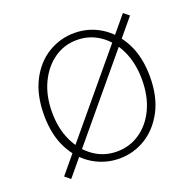

<svg xmlns="http://www.w3.org/2000/svg" viewBox="-99 -599 729 722"><g transform="rotate(-20 266.0 -238.0)"><path d="M266 12Q209 12 160.5 -17.5Q112 -47 83 -103Q54 -159 54 -238Q54 -318 83 -374.5Q112 -431 160.5 -460.5Q209 -490 266 -490Q323 -490 371 -460.5Q419 -431 448.5 -374.5Q478 -318 478 -238Q478 -159 448.5 -103Q419 -47 371 -17.5Q323 12 266 12ZM266 -16Q317 -16 358 -44Q399 -72 422.5 -122Q446 -172 446 -238Q446 -304 422.5 -354.5Q399 -405 358 -433.5Q317 -462 266 -462Q215 -462 174.5 -433.5Q134 -405 110 -354.5Q86 -304 86 -238Q86 -172 110 -122Q134 -72 174.5 -44Q215 -16 266 -16ZM68 22 46 4 464 -498 486 -480Z"/></g></svg>

Font: Source Sans 3 Variable
Style: Regular
Weight: 200
Designer: Paul D. Hunt
Foundry: Adobe Systems Incorporated
Version: Version 3.026